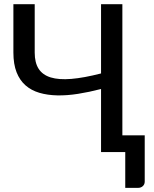

<svg xmlns="http://www.w3.org/2000/svg" viewBox="-20 -738 749 932"><path d="M574 -81H682.5V143.5Q682.5 157 673.2 165.5Q664 174 649.5 174H588V0H470.5V-306Q413 -291 359 -282.5Q305 -274 257.8 -275Q210.5 -276 171.2 -287.5Q132 -299 104 -323.5Q76 -348 60.5 -387.2Q45 -426.5 45 -483V-717.5H148.5V-482.5Q148.5 -434 167.5 -404.2Q186.5 -374.5 226 -362.2Q265.5 -350 326.2 -355Q387 -360 470.5 -381.5V-717.5H574Z"/></svg>

Font: Lato Medium
Style: Regular
Weight: 500
Designer: Lukasz Dziedzic
Foundry: tyPoland Lukasz Dziedzic
Version: Version 2.006; 2014-01-15